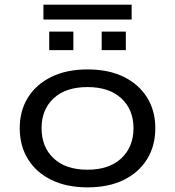

<svg xmlns="http://www.w3.org/2000/svg" viewBox="-20 -798 754 827"><path d="M357 9Q267 9 201.5 -23Q136 -55 100.5 -112.5Q65 -170 65 -246Q65 -321 100.5 -378Q136 -435 201.5 -467Q267 -499 357 -499Q448 -499 513 -467Q578 -435 613.5 -378Q649 -321 649 -246Q649 -170 613.5 -112.5Q578 -55 513 -23Q448 9 357 9ZM357 -67Q450 -67 502.5 -116Q555 -165 555 -246Q555 -326 502.5 -374.5Q450 -423 357 -423Q263 -423 211 -374.5Q159 -326 159 -246Q159 -165 211 -116Q263 -67 357 -67ZM167 -714V-778H547V-714ZM192 -582V-662H296V-582ZM418 -582V-662H522V-582Z"/></svg>

Font: Nunito Sans 10pt Expanded
Style: Regular
Weight: 400
Width: 7
Designer: Vernon Adams
Foundry: Vernon Adams
Version: Version 3.101;gftools[0.9.27]